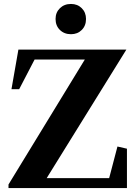

<svg xmlns="http://www.w3.org/2000/svg" viewBox="-20 -951 686 971"><path d="M23 0V-18L409 -650H155L77 -500H38L73 -700H619L216 -50H532L574 -210L622 -199V0ZM339 -778Q305 -778 283 -799.5Q261 -821 261 -855Q261 -888 283 -909.5Q305 -931 339 -931Q372 -931 393.5 -909.5Q415 -888 415 -855Q415 -821 393.5 -799.5Q372 -778 339 -778Z"/></svg>

Font: Wittgenstein
Style: Bold
Weight: 700
Designer: Jörg Drees
Foundry: Jörg Drees
Version: Version 1.303; ttfautohint (v1.8.4.7-5d5b)